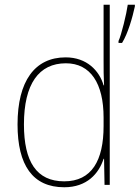

<svg xmlns="http://www.w3.org/2000/svg" viewBox="-20 -780 589 810"><path d="M251 10C347 10 397 -48 417 -110H419L421 0H443V-760H417V-526C417 -491 417 -457 419 -420H417C399 -482 346 -538 257 -538C127 -538 54 -438 54 -255C54 -83 118 10 251 10ZM549 -753V-760H519C514 -723 492 -632 480 -607V-599H495C520 -639 539 -707 549 -753ZM251 -15C134 -15 81 -98 81 -255C81 -426 144 -513 258 -513C362 -513 417 -428 417 -284V-248C417 -103 367 -15 251 -15Z"/></svg>

Font: Noto Sans Sinhala UI SemiCondensed Thin
Style: Regular
Weight: 100
Width: 4
Designer: Jelle Bosma - Monotype Design Team
Foundry: Monotype Imaging Inc.
Version: Version 2.006